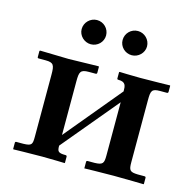

<svg xmlns="http://www.w3.org/2000/svg" viewBox="-95 -722 831 820"><g transform="rotate(15 321.0 -312.0)"><path d="M161 -433 35 -436 32 -434V-407C32 -403 34 -402 38 -402H68C104 -402 108 -391 108 -349V-75C108 -40 105 -34 68 -33H37C34 -33 32 -31 32 -28V-1L33 1C33 1 111 -1 161 -1C200 -1 260 1 260 1L261 -1V-27C261 -31 259 -33 255 -33C221 -33 218 -40 218 -65L424 -312V-77C424 -42 420 -34 383 -33H353C349 -33 347 -31 347 -28V1C347 1 426 -1 477 -1C528 -1 609 1 609 1L610 -1V-27C610 -31 608 -33 604 -33H574C539 -34 534 -40 534 -77V-350C534 -392 537 -402 574 -402H604C608 -402 610 -404 610 -408V-434L609 -436C609 -436 528 -434 477 -434C441 -434 386 -436 386 -436L384 -434V-407C384 -403 386 -402 390 -402C423 -402 424 -384 424 -360L218 -112V-350C218 -391 222 -402 259 -402H289C293 -402 295 -404 295 -408V-434L293 -436ZM182 -571C182 -542 207 -518 236 -518C266 -518 290 -542 290 -571C290 -601 266 -625 236 -625C207 -625 182 -601 182 -571ZM363 -571C363 -542 387 -518 417 -518C446 -518 471 -542 471 -571C471 -601 446 -625 417 -625C387 -625 363 -601 363 -571Z"/></g></svg>

Font: Libertinus Serif Semibold
Style: Regular
Weight: 600
Designer: Philipp H. Poll, Khaled Hosny
Foundry: Caleb Maclennan
Version: Version 7.050;RELEASE